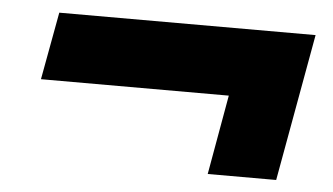

<svg xmlns="http://www.w3.org/2000/svg" viewBox="-35 -545 776 447"><g transform="rotate(5 352.5 -321.0)"><path d="M464 -149 497 -335H58L87 -493H686L624 -149Z"/></g></svg>

Font: Archivo SemiExpanded Black
Style: Italic
Weight: 900
Width: 6
Italic angle: -10°
Designer: Hector Gatti
Foundry: Omnibus-Type
Version: Version 2.001